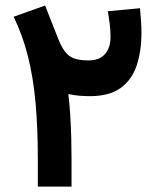

<svg xmlns="http://www.w3.org/2000/svg" viewBox="-20 -688 583 708"><path d="M496.2 -657.6 377.8 -646.6Q381.4 -624.2 384.5 -600.6Q387.6 -576.9 387.6 -551.1Q387.6 -527.1 379.3 -507.7Q370.9 -488.3 353.3 -476.7Q335.6 -465.2 306.9 -465.2Q272.8 -465.2 252.4 -473Q232 -480.8 219 -498.6Q206 -516.4 194 -546.4Q180.3 -580.3 170.2 -606.8Q160.2 -633.3 146.3 -667.6L30.3 -626.3Q63.5 -558.1 83.1 -480.1Q102.7 -402.2 111.1 -309Q119.5 -215.8 119.5 -100.9V0H243.8V-99.4Q243.8 -136.8 242.8 -176.2Q241.8 -215.5 239.4 -256.8Q237 -298.1 232.1 -341.3Q252.5 -336.5 274.5 -334.9Q296.5 -333.4 311.2 -333.4Q382.7 -333.4 424.4 -363.3Q466 -393.2 483.8 -446.1Q501.6 -499.1 501.6 -567.7Q501.6 -589.6 499.9 -612.7Q498.3 -635.7 496.2 -657.6Z"/></svg>

Font: Vazirmatn NL
Style: Regular
Weight: 400
Designer: Saber Rastikerdar
Foundry: Saber Rastikerdar
Version: Version 33.003